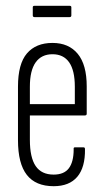

<svg xmlns="http://www.w3.org/2000/svg" viewBox="-20 -636 359 662"><path d="M165 6Q103 6 72.5 -33Q42 -72 42 -153V-337Q42 -416 73 -452Q104 -488 161 -488Q217 -488 248 -450.5Q279 -413 279 -338V-244Q279 -238 273 -238H83V-154Q83 -93 103 -63.5Q123 -34 165 -34Q201 -34 217.5 -56Q234 -78 234 -121Q233 -128 238 -128H268Q273 -128 273 -122Q274 -59 246.5 -26.5Q219 6 165 6ZM83 -277H238V-337Q238 -393 218.5 -421Q199 -449 161 -449Q123 -449 103 -421Q83 -393 83 -337ZM99 -577Q93 -577 93 -583V-611Q93 -616 99 -616H220Q226 -616 226 -611V-583Q226 -577 220 -577Z"/></svg>

Font: Sofia Sans Extra Condensed Light
Style: Regular
Weight: 300
Designer: Botio Nikoltchev, Ani Petrova
Foundry: lettersoup
Version: Version 4.101